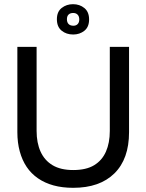

<svg xmlns="http://www.w3.org/2000/svg" viewBox="-20 -884 700 918"><path d="M330 14Q278 14 236 2.5Q194 -9 161.5 -31.5Q129 -54 107.5 -86Q86 -118 74.5 -160Q63 -202 63 -252V-660H155V-258Q155 -201 174 -159Q193 -117 231.5 -94Q270 -71 330 -71Q392 -71 430 -94Q468 -117 486.5 -159Q505 -201 505 -258V-660H597V-252Q597 -124 527 -55Q457 14 330 14ZM330 -719Q297 -719 274.5 -737.5Q252 -756 252 -792Q252 -828 275 -846Q298 -864 329 -864Q361 -864 383.5 -845.5Q406 -827 406 -791Q406 -755 383.5 -737Q361 -719 330 -719ZM331 -761Q344 -761 351.5 -769Q359 -777 359 -791Q359 -806 351 -814Q343 -822 330 -822Q316 -822 308 -814.5Q300 -807 300 -792Q300 -777 308 -769Q316 -761 331 -761Z"/></svg>

Font: Bricolage Grotesque 60pt
Style: Regular
Weight: 400
Version: Version 1.001;gftools[0.9.33.dev8+g029e19f]